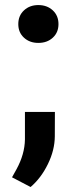

<svg xmlns="http://www.w3.org/2000/svg" viewBox="-20 -565 302 763"><path d="M27.8 0ZM52.7 -469.2Q52.7 -502.9 75.4 -523.9Q98.1 -544.9 132.3 -544.9Q167 -544.9 189.7 -523.9Q212.4 -502.9 212.4 -469.2Q212.4 -436 189.9 -415.3Q167.5 -394.5 132.3 -394.5Q97.7 -394.5 75.2 -415.3Q52.7 -436 52.7 -469.2ZM101.6 178.2 27.8 139.6 45.4 107.9Q78.1 48.3 79.1 -10.7V-120.1H198.2L197.8 -22.5Q197.3 31.7 170.4 86.9Q143.6 142.1 101.6 178.2Z"/></svg>

Font: Roboto
Style: Bold
Weight: 700
Designer: Google
Version: Version 2.134; 2016; ttfautohint (v1.6)